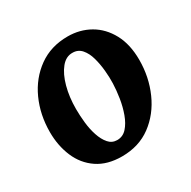

<svg xmlns="http://www.w3.org/2000/svg" viewBox="-123 -632 762 764"><g transform="rotate(-30 257.5 -250.0)"><path d="M279 -511Q335 -511 380.5 -485Q426 -459 453 -409Q480 -359 480 -288Q480 -209 449.5 -140.5Q419 -72 363 -30.5Q307 11 229 11Q162 11 117 -19.5Q72 -50 50 -102Q28 -154 28 -216Q28 -296 58.5 -363Q89 -430 145.5 -470.5Q202 -511 279 -511ZM264 -445Q234 -446 211.5 -418.5Q189 -391 176.5 -345Q164 -299 164 -244Q164 -214 167.5 -181Q171 -148 180.5 -119.5Q190 -91 205.5 -73Q221 -55 245 -55Q271 -55 289 -75Q307 -95 318.5 -126.5Q330 -158 335.5 -193Q341 -228 342 -259Q343 -286 340 -318Q337 -350 329 -379Q321 -408 305 -426.5Q289 -445 264 -445Z"/></g></svg>

Font: Lora Italic
Style: Italic
Weight: 400
Italic angle: -3°
Designer: Olga Karpushina, Alexei Vanyashin (Cyrillic)
Foundry: Cyreal
Version: Version 2.210; ttfautohint (v1.8.1.43-b0c9)